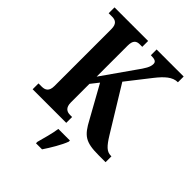

<svg xmlns="http://www.w3.org/2000/svg" viewBox="-262 -839 1184 1184"><g transform="rotate(45 330.0 -246.5)"><path d="M24 0H317V-51H300C271 -51 248 -64 248 -110V-271L289 -323L404 -116C453 -24 483 0 600 0H660V-51H655C619 -51 596 -75 559 -135L382 -424L501 -576C543 -629 580 -664 627 -664V-714H391V-664C427 -664 441 -657 441 -637C441 -610 424 -583 389 -535L248 -334V-604C248 -650 266 -663 295 -663H317V-714H24V-663H55C84 -663 105 -650 105 -606V-109C105 -63 82 -51 52 -51H24ZM274 208V221H327C356 178 395 113 410 71V61H309C303 106 285 167 274 208Z"/></g></svg>

Font: Noto Serif Georgian Condensed Bold
Style: Regular
Weight: 700
Width: 3
Designer: Monotype Design Team, Akaki Razmadze
Foundry: Google LLC
Version: Version 2.003